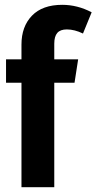

<svg xmlns="http://www.w3.org/2000/svg" viewBox="-20 -776 400 796"><path d="M205 -595V-530H304L289 -433H205V0H69V-433H5V-530H69V-591Q69 -666 112.5 -711Q156 -756 238 -756Q301 -756 360 -725L324 -637Q289 -654 257 -654Q230 -654 217.5 -639.5Q205 -625 205 -595Z"/></svg>

Font: Fira Sans Compressed SemiBold
Style: Regular
Weight: 600
Width: 1
Designer: bBox Type GmbH & Carrois Corporate GbR & Edenspiekermann AG
Foundry: bBox Type GmbH & Carrois Corporate GbR & Edenspiekermann AG
Version: Version 4.301